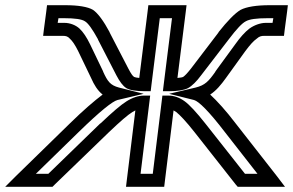

<svg xmlns="http://www.w3.org/2000/svg" viewBox="-85 -694 1128 739"><path d="M451 -394C441 -395 435 -396 431 -398C425 -402 419 -411 409 -430L337 -569V-570C314 -613 292 -643 273 -656C253 -668 215 -674 166 -674H121H96L93 -649L84 -581L81 -556H106H157C169 -556 176 -554 184 -545C194 -536 204 -521 216 -497L266 -393C277 -368 290 -346 310 -330C278 -306 235 -269 184 -219L-23 -17L-65 25H-9H106H117L125 17L334 -185C378 -227 407 -252 425 -263C429 -265 433 -267 436 -269L403 0L400 25H425H522H547L550 0L583 -269C586 -267 589 -265 593 -263C607 -252 631 -227 664 -185L823 17L830 25H841H956H1012L980 -17L822 -219C784 -269 750 -306 724 -330C748 -346 766 -368 784 -393L859 -497C877 -521 890 -536 903 -545C913 -554 920 -556 932 -556H983H1008L1011 -581L1020 -649L1023 -674H998H953C903 -674 864 -668 841 -656C819 -643 790 -613 756 -570V-569L650 -430C635 -411 626 -402 620 -398C616 -396 609 -395 598 -394L630 -649L633 -674H608H511H486L483 -649L451 -394ZM498 -368 530 -624H577L545 -368L542 -343H567C598 -343 624 -347 639 -355C654 -363 672 -381 689 -404L795 -542C826 -583 847 -605 861 -612C875 -620 901 -624 947 -624H967L964 -606H938C917 -606 893 -597 875 -584C858 -571 839 -550 820 -523L744 -419V-418C718 -381 704 -366 668 -357L566 -333L662 -309C680 -304 719 -266 781 -185L906 -25H858L705 -219C671 -262 644 -291 626 -304C607 -318 585 -326 565 -326H540L537 -301L503 -25H456L490 -301L493 -326H468C448 -326 424 -318 402 -304C381 -291 347 -262 302 -219H301L101 -25H53L217 -185C300 -266 348 -304 367 -309L468 -333L373 -357C339 -366 329 -381 312 -418V-419L262 -523C249 -550 235 -571 221 -584C207 -597 185 -606 163 -606H137L140 -624H160C205 -624 230 -620 242 -612C254 -605 270 -583 292 -543V-542L363 -404C375 -381 388 -363 401 -355C414 -347 440 -343 470 -343H495L498 -368Z"/></svg>

Font: Gamestation Text Outline
Style: Italic
Weight: 400
Designer: Jonas Hecksher
Foundry: Jonas Hecksher, Playtypeª, e-types AS
Version: Version 1.003